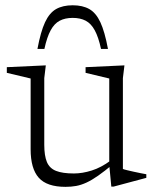

<svg xmlns="http://www.w3.org/2000/svg" viewBox="-20 -716 600 746"><path d="M152 -153.5Q152 -111 162.2 -86.5Q172.5 -62 197.8 -52Q223 -42 267 -42Q300 -42 336.5 -53.5Q373 -65 409.5 -92L419.5 -78.5Q386.5 -51 361.5 -33.5Q336.5 -16 315.8 -6.5Q295 3 275.8 6.5Q256.5 10 234.5 10Q162 10 130.5 -25.5Q99 -61 99 -136V-411L6.5 -433V-455L158 -462L152 -412.5ZM412.5 9 404.5 -75V-411L312.5 -433V-455L463.5 -462L457.5 -412.5V-59.5Q462 -57.5 473.5 -54.8Q485 -52 499.5 -48.8Q514 -45.5 527.2 -43Q540.5 -40.5 548.5 -39V-25L421.5 9ZM262.5 -646.5Q233 -646.5 212 -635.5Q191 -624.5 176.8 -598.2Q162.5 -572 152.5 -526H125.5Q138 -593 155 -629.5Q172 -666 198 -680.8Q224 -695.5 262.5 -695.5Q301 -695.5 327 -680.8Q353 -666 370 -629.5Q387 -593 399.5 -526H372.5Q362.5 -572 348.2 -598.2Q334 -624.5 313 -635.5Q292 -646.5 262.5 -646.5Z"/></svg>

Font: Newsreader 14pt Light
Style: Regular
Weight: 300
Designer: Hugues Gentile
Foundry: Production Type
Version: Version 1.003